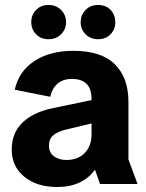

<svg xmlns="http://www.w3.org/2000/svg" viewBox="-20 -738 585 770"><path d="M209.3 12Q127.9 12 77.5 -29.2Q27 -70.3 27 -138.1Q27 -205.2 70.6 -246.8Q114.1 -288.4 192.1 -304.3L396.1 -346.7V-254.6L243.8 -218.1Q211.1 -210.1 193.7 -195.5Q176.4 -180.9 176.4 -153.9Q176.4 -126.1 196.4 -111.2Q216.4 -96.4 246 -96.4Q278.2 -96.4 300.5 -109.4Q322.8 -122.3 334.9 -145.3Q347.1 -168.3 347.1 -197.7V-341.1Q347.1 -381.5 327.3 -401.5Q307.4 -421.5 268.8 -421.5Q233 -421.5 211.1 -402.9Q189.2 -384.3 181.5 -349.9L39.1 -378.2Q55.3 -451.9 117.7 -493Q180.1 -534.2 273.8 -534.2Q386.6 -534.2 440.9 -480Q495.1 -425.9 495.1 -329.8V-98.3L531.7 0H381.1L360.8 -57.6Q337.3 -24.1 299 -6Q260.7 12 209.3 12ZM174.4 -580.7Q144.1 -580.7 124.7 -600.6Q105.4 -620.6 105.4 -649.1Q105.4 -678.3 124.7 -698.2Q144.1 -718.1 174.4 -718.1Q204.8 -718.1 224.9 -698.2Q244.9 -678.3 244.9 -649.1Q244.9 -620.6 224.9 -600.6Q204.8 -580.7 174.4 -580.7ZM373.4 -580.7Q343 -580.7 323.3 -600.6Q303.6 -620.6 303.6 -649.1Q303.6 -678.3 323.3 -698.2Q343 -718.1 373.4 -718.1Q404.5 -718.1 423.4 -698.2Q442.4 -678.3 442.4 -649.1Q442.4 -620.6 423.4 -600.6Q404.5 -580.7 373.4 -580.7Z"/></svg>

Font: TikTok Sans Light
Style: Regular
Weight: 300
Version: Version 4.000